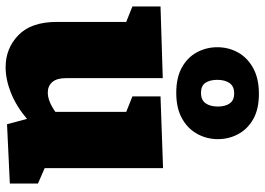

<svg xmlns="http://www.w3.org/2000/svg" viewBox="-149 -777 941 683"><g transform="rotate(90 321.5 -435.5)"><path d="M219 15Q152 15 105 -30.5Q58 -76 58 -167V-414L3 -436V-536L258 -544V-199Q258 -167 272 -151Q286 -135 309 -135Q340 -135 378 -162V-414L323 -436V-536L578 -545V-124L633 -100V0L422 10L403 -61Q358 -23 310.5 -4Q263 15 219 15ZM310 -592Q256 -592 220 -612Q184 -632 166 -665.5Q148 -699 148 -738Q148 -778 166.5 -811.5Q185 -845 222 -865.5Q259 -886 314 -886Q368 -886 403.5 -866Q439 -846 457 -812.5Q475 -779 475 -740Q475 -701 456.5 -667Q438 -633 401.5 -612.5Q365 -592 310 -592ZM310 -680Q336 -680 347.5 -696.5Q359 -713 359 -740Q359 -766 348 -782Q337 -798 312 -798Q287 -798 275.5 -781.5Q264 -765 264 -738Q264 -712 274.5 -696Q285 -680 310 -680Z"/></g></svg>

Font: Bitter Black
Style: Regular
Weight: 900
Designer: Sol Matas, and Bitter project Authors
Foundry: Sol Matas
Version: Version 2.001